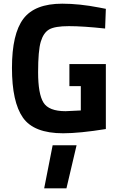

<svg xmlns="http://www.w3.org/2000/svg" viewBox="-20 -712 651 1043"><path d="M357 -244V-364H555V-11Q412 12 323 12Q164 12 104.5 -73Q45 -158 45 -343Q45 -528 107 -610Q169 -692 318 -692Q411 -692 519 -671L555 -664L551 -557Q431 -570 354.5 -570Q278 -570 247 -552Q216 -534 201.5 -485.5Q187 -437 187 -319.5Q187 -202 216 -155Q245 -108 336 -108L419 -112V-244ZM266 77H396L341 311H220Z"/></svg>

Font: Titillium Web
Style: Bold
Weight: 700
Version: Version 1.001;PS 57.000;hotconv 1.0.70;makeotf.lib2.5.55311